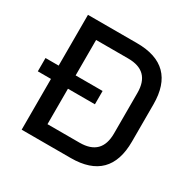

<svg xmlns="http://www.w3.org/2000/svg" viewBox="-153 -845 1001 999"><g transform="rotate(30 347.0 -345.0)"><path d="M20 -305V-385H99V-690H394Q627 -690 627 -457V-233Q627 0 394 0H99V-305ZM201 -92H394Q525 -92 525 -223V-467Q525 -598 394 -598H201V-385H363V-305H201Z"/></g></svg>

Font: Oxanium Medium
Style: Regular
Weight: 500
Designer: Severin Meyer
Version: Version 1.001